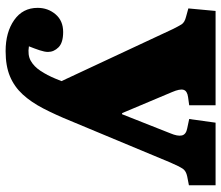

<svg xmlns="http://www.w3.org/2000/svg" viewBox="-72 -486 788 684"><g transform="rotate(90 322.0 -144.0)"><path d="M162 230Q95 230 51.5 199.5Q8 169 8 116Q8 79 31 52Q54 25 94 25Q132 25 148.5 41.5Q165 58 165 79Q165 91 159 109Q153 127 145 147Q176 152 196.5 140.5Q217 129 232.5 105.5Q248 82 260 53L269 31L83 -367Q74 -385 67 -396.5Q60 -408 39 -413L10 -421L19 -518H355V-424L326 -420Q304 -417 300 -404Q296 -391 308 -363L383 -185H387L455 -357Q466 -383 462.5 -398Q459 -413 437 -417L404 -424L417 -518H640V-423L609 -417Q589 -413 581 -401Q573 -389 559 -357L411 -2Q389 52 366.5 95.5Q344 139 316.5 169Q289 199 252 214.5Q215 230 162 230Z"/></g></svg>

Font: Literata 18pt Black
Style: Regular
Weight: 900
Designer: Latin by Veronika Burian and Jose Scaglione. Greek by Irene Vlachou. Cyrillic by Vera Evstafieva.
Foundry: TypeTogether
Version: Version 3.103;gftools[0.9.29]